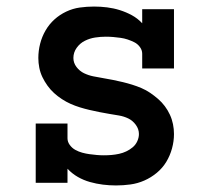

<svg xmlns="http://www.w3.org/2000/svg" viewBox="-20 -558 640 586"><path d="M334 8Q314 8 294 5.5Q274 3 254.5 -2.5Q235 -8 217.5 -18Q200 -28 186 -43V0H89V-181H186V-136Q186 -125 193 -115.5Q200 -106 210 -100.5Q220 -95 231 -92Q242 -89 253 -87.5Q264 -86 275 -85Q286 -84 297 -84Q309 -84 320.5 -85Q332 -86 343.5 -88.5Q355 -91 365.5 -96Q376 -101 385 -108.5Q394 -116 399 -127Q404 -138 404 -149Q404 -164 394.5 -177Q385 -190 371.5 -196.5Q358 -203 343 -205.5Q328 -208 313 -210.5Q298 -213 283 -216Q268 -219 253 -222.5Q238 -226 223.5 -230.5Q209 -235 195.5 -241Q182 -247 169 -255.5Q156 -264 145 -274Q134 -284 125 -296.5Q116 -309 109.5 -322.5Q103 -336 100 -351Q97 -366 97 -381Q97 -403 102.5 -424.5Q108 -446 119 -465Q130 -484 146 -498.5Q162 -513 182 -522.5Q202 -532 223.5 -535Q245 -538 267 -538Q287 -538 307 -535.5Q327 -533 346 -527Q365 -521 382.5 -511.5Q400 -502 414 -487V-530H511V-349H414V-394Q414 -405 407 -414.5Q400 -424 390 -429Q380 -434 369.5 -437.5Q359 -441 348 -442.5Q337 -444 326 -445Q315 -446 303 -446Q287 -446 270.5 -443.5Q254 -441 239 -433.5Q224 -426 214 -412Q204 -398 204 -381Q204 -366 213.5 -353.5Q223 -341 236.5 -334.5Q250 -328 265 -325Q280 -322 295 -319.5Q310 -317 325 -314Q340 -311 354.5 -307.5Q369 -304 383.5 -299.5Q398 -295 412 -289Q426 -283 438.5 -274.5Q451 -266 462.5 -256Q474 -246 483 -234Q492 -222 498.5 -208Q505 -194 508 -179Q511 -164 511 -149Q511 -127 505 -105Q499 -83 487.5 -64Q476 -45 458.5 -30.5Q441 -16 420.5 -7Q400 2 378 5Q356 8 334 8Z"/></svg>

Font: Iosevka Slab Semibold Extended
Style: Regular
Weight: 600
Width: 7
Monospace: yes
Designer: Belleve Invis
Foundry: Belleve Invis
Version: Version 11.1.0; ttfautohint (v1.8.3)